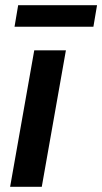

<svg xmlns="http://www.w3.org/2000/svg" viewBox="-20 -720 394 740"><path d="M19 0 112 -526H234L141 0ZM36 -617 50 -700H354L340 -617Z"/></svg>

Font: Archivo Variable SemiBold
Style: Italic
Weight: 600
Italic angle: -10°
Designer: Hector Gatti
Foundry: Omnibus-Type
Version: Version 2.001